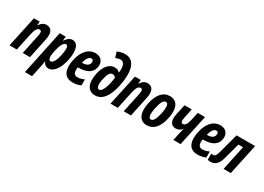

<svg xmlns="http://www.w3.org/2000/svg" viewBox="-17 -1738 4049 2942"><g transform="rotate(30 2007.5 -266.5)"><path d="M-8 0H121L186 -306C205 -395 232 -441 272 -441C307 -441 312 -408 300 -352L226 0H354L431 -365C455 -481 421 -556 331 -556C282 -556 243 -532 209 -479H206L212 -546H109Z M401 237H527L571 31C576 9 582 -25 586 -61H589C604 -16 639 10 684 10C779 10 853 -104 886 -259C919 -411 900 -556 790 -556C744 -556 707 -530 669 -474H665L671 -546H566ZM659 -102C607 -102 617 -196 636 -279C655 -369 689 -448 735 -448C784 -448 774 -350 756 -267C736 -177 702 -102 659 -102Z M1111 10C1161 10 1213 0 1254 -20V-126C1212 -105 1170 -96 1139 -96C1078 -96 1053 -130 1066 -231H1075C1222 -231 1310 -281 1332 -383C1353 -484 1297 -556 1194 -556C1078 -556 985 -463 949 -293C913 -127 947 10 1111 10ZM1181 -454C1210 -454 1223 -430 1216 -396C1206 -348 1164 -324 1087 -324H1085C1108 -410 1140 -454 1181 -454Z M1508 10C1638 10 1722 -112 1764 -313C1813 -545 1792 -770 1597 -770C1553 -770 1506 -761 1461 -738L1492 -640C1522 -655 1549 -662 1573 -662C1625 -662 1656 -627 1656 -539C1656 -524 1656 -502 1653 -477H1650C1632 -496 1604 -514 1562 -514C1464 -514 1392 -431 1361 -286C1323 -107 1377 10 1508 10ZM1519 -98C1477 -98 1466 -159 1488 -265C1509 -364 1540 -409 1584 -409C1605 -409 1624 -397 1640 -376C1627 -273 1588 -98 1519 -98Z M1779 0H1908L1973 -306C1992 -395 2019 -441 2059 -441C2094 -441 2099 -408 2087 -352L2013 0H2141L2218 -365C2242 -481 2208 -556 2118 -556C2069 -556 2030 -532 1996 -479H1993L1999 -546H1896Z M2424 10C2541 10 2623 -81 2660 -255C2701 -444 2645 -556 2511 -556C2395 -556 2314 -465 2277 -294C2237 -104 2293 10 2424 10ZM2436 -98C2392 -98 2381 -158 2405 -278C2428 -392 2460 -448 2502 -448C2546 -448 2556 -385 2531 -264C2507 -150 2476 -98 2436 -98Z M2891 0H3019L3136 -546H3008L2979 -411C2960 -324 2933 -284 2894 -284C2858 -284 2854 -319 2867 -382L2901 -546H2774L2735 -367C2708 -243 2744 -169 2832 -169C2876 -169 2916 -189 2942 -225H2944C2937 -208 2931 -185 2928 -170Z M3321 10C3371 10 3423 0 3464 -20V-126C3422 -105 3380 -96 3349 -96C3288 -96 3263 -130 3276 -231H3285C3432 -231 3520 -281 3542 -383C3563 -484 3507 -556 3404 -556C3288 -556 3195 -463 3159 -293C3123 -127 3157 10 3321 10ZM3391 -454C3420 -454 3433 -430 3426 -396C3416 -348 3374 -324 3297 -324H3295C3318 -410 3350 -454 3391 -454Z M3551 7C3630 7 3683 -44 3712 -151L3790 -437H3872L3779 0H3907L4023 -545H3695L3600 -191C3581 -122 3558 -105 3528 -105C3517 -105 3508 -107 3499 -110V-1C3515 4 3531 7 3551 7Z"/></g></svg>

Font: Noto Sans ExtraCondensed
Style: Bold Italic
Weight: 700
Width: 2
Italic angle: -12°
Designer: Monotype Design Team
Foundry: Monotype Imaging Inc.
Version: Version 2.013